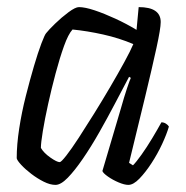

<svg xmlns="http://www.w3.org/2000/svg" viewBox="-20 -520 522 540"><path d="M136 0Q121 0 103 -9Q85 -18 68 -31Q51 -44 39.5 -56.5Q28 -69 27 -75Q27 -113 34 -158.5Q41 -204 52.5 -249.5Q64 -295 75.5 -334Q87 -373 96.5 -398Q106 -423 110 -427Q117 -436 135 -453.5Q153 -471 172.5 -485.5Q192 -500 202 -500Q219 -500 246 -491Q273 -482 304.5 -467.5Q336 -453 364 -436L370 -500Q432 -500 432 -458Q432 -440 420 -385Q408 -330 388 -247Q368 -164 343 -62L354 -55Q363 -64 378 -85Q393 -106 408 -131Q423 -156 434 -176Q441 -176 447 -172Q453 -168 455 -164Q449 -143 436 -115Q423 -87 406 -61Q389 -35 372 -17.5Q355 0 341 0Q330 0 313.5 -7Q297 -14 283.5 -23.5Q270 -33 268 -39L320 -215Q329 -247 337 -271Q345 -295 348 -301L343 -304Q325 -270 303.5 -229Q282 -188 259 -147.5Q236 -107 213 -73.5Q190 -40 170.5 -20Q151 0 136 0ZM148 -64Q152 -64 166.5 -82.5Q181 -101 201.5 -132.5Q222 -164 245 -201Q268 -238 290 -275.5Q312 -313 329.5 -345Q347 -377 355 -396Q315 -413 270 -423Q225 -433 184 -437Q172 -424 160 -390.5Q148 -357 136.5 -314Q125 -271 115.5 -228Q106 -185 100.5 -151.5Q95 -118 95 -104Q103 -90 121.5 -77Q140 -64 148 -64Z"/></svg>

Font: Texturina 72pt 72pt Light
Style: Italic
Weight: 300
Italic angle: -11°
Designer: Guillermo Torres Carreño
Foundry: Omnibus-Type
Version: Version 1.002; ttfautohint (v1.8.3)